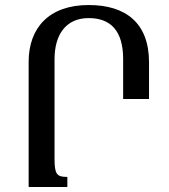

<svg xmlns="http://www.w3.org/2000/svg" viewBox="-20 -744 673 764"><path d="M333 -724C175 -724 94 -633 94 -498V0H248V-40C206 -40 197 -50 197 -113V-508C197 -606 242 -672 333 -672C419 -672 470 -623 470 -509V-350H573V-496C573 -652 481 -724 333 -724Z"/></svg>

Font: Noto Serif Armenian SemiCondensed Medium
Style: Regular
Weight: 500
Width: 4
Designer: Monotype Design Team
Foundry: Monotype Imaging Inc.
Version: Version 2.008